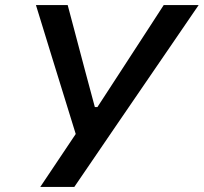

<svg xmlns="http://www.w3.org/2000/svg" viewBox="-20 -733 799 753"><path d="M138 0Q171 -49 205 -100Q239 -151 277 -207.5L182.5 -513Q167 -563.5 153 -609Q139 -654.5 121 -713H245.5Q260.5 -656 271.5 -615Q282.5 -574 292.2 -536.8Q302 -499.5 314 -454.5L352 -313H362L452.5 -452Q482.5 -498 507.2 -536.2Q532 -574.5 559 -615.8Q586 -657 622 -713H759Q714.5 -648 666.8 -578.2Q619 -508.5 579 -450L425 -225Q390 -173.5 349.2 -113.8Q308.5 -54 271.5 0Z"/></svg>

Font: Commissioner Medium
Style: Italic
Weight: 500
Italic angle: -12°
Designer: Kostas Bartsokas
Foundry: Kostas Bartsokas
Version: Version 1.000; ttfautohint (v1.8.3)